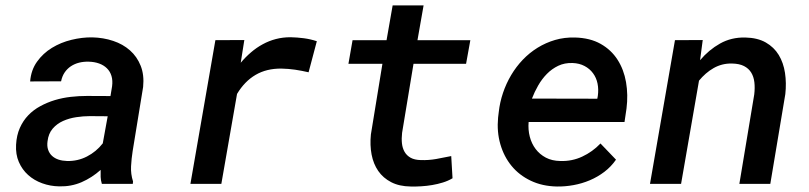

<svg xmlns="http://www.w3.org/2000/svg" viewBox="-20 -676 2975 706"><path d="M354.5 0Q350.6 -12.7 350.1 -25.4Q349.6 -38.1 350.1 -51.3Q317.9 -22.5 280 -6.1Q242.2 10.3 198.2 9.3Q165 8.8 135.3 -2Q105.5 -12.7 83.5 -32.5Q61.5 -52.2 49.3 -80.3Q37.1 -108.4 39.1 -144Q41 -178.7 53 -205.6Q64.9 -232.4 84 -252.2Q103 -272 128.2 -285.6Q153.3 -299.3 181.6 -307.9Q210 -316.4 240 -319.8Q270 -323.2 299.8 -323.2L386.2 -322.8L392.1 -358.4Q395 -379.9 389.9 -396.7Q384.8 -413.6 373 -425Q361.3 -436.5 344.2 -442.6Q327.1 -448.7 306.2 -449.2Q287.6 -449.7 271 -445.6Q254.4 -441.4 240.7 -432.4Q227.1 -423.3 217.8 -409.7Q208.5 -396 204.6 -377L90.8 -376.5Q94.2 -418.5 116.2 -449.2Q138.2 -480 170.9 -500Q203.6 -520 242.7 -529.5Q281.7 -539.1 319.3 -538.6Q360.4 -537.6 396.2 -525.6Q432.1 -513.7 458 -490.7Q483.9 -467.8 497.3 -434.1Q510.7 -400.4 506.3 -356.4L467.8 -120.6Q463.4 -92.8 461.9 -64.5Q460.4 -36.1 469.2 -8.8L468.3 0ZM226.6 -84Q265.6 -83 299.8 -100.6Q334 -118.2 357.9 -148.9L376 -248.5L310.1 -249Q286.1 -249 260.3 -245.1Q234.4 -241.2 211.9 -231.2Q189.5 -221.2 173.8 -203.1Q158.2 -185.1 154.8 -156.7Q152.3 -138.7 157 -125.2Q161.6 -111.8 171.4 -102.8Q181.2 -93.8 195.3 -89.1Q209.5 -84.5 226.6 -84Z M1048.3 -539.1Q1072.8 -538.6 1097.2 -535.4Q1121.6 -532.2 1145 -524.4L1114.7 -410.2Q1089.8 -416 1065.2 -419.7Q1040.5 -423.3 1014.6 -423.8Q960 -424.3 919.7 -400.6Q879.4 -377 851.6 -330.6L793.9 0H680.2L772 -528.3L878.4 -528.8L865.2 -445.3Q882.8 -466.3 903.1 -483.6Q923.3 -501 946.3 -513.4Q969.2 -525.9 994.6 -532.5Q1020 -539.1 1048.3 -539.1Z M1537.6 -656.2 1515.1 -528.3H1709.5L1693.8 -441.4H1500.5L1458.5 -187.5Q1456.1 -166.5 1458 -148.7Q1460 -130.9 1467.8 -117.4Q1475.6 -104 1490 -95.9Q1504.4 -87.9 1527.3 -87.4Q1555.7 -86.4 1583.5 -91.3Q1611.3 -96.2 1639.2 -102.1L1644 -20.5Q1627.4 -10.7 1608.4 -4.9Q1589.4 1 1569.3 4.4Q1549.3 7.8 1529.3 9Q1509.3 10.3 1490.2 9.8Q1448.2 9.3 1418.5 -6.1Q1388.7 -21.5 1370.8 -47.4Q1353 -73.2 1346.4 -107.7Q1339.8 -142.1 1343.8 -181.6L1386.2 -441.4H1261.2L1276.4 -528.3H1401.4L1423.8 -656.2Z M2027.8 9.8Q1974.1 8.8 1931.6 -11.5Q1889.2 -31.7 1861.1 -65.9Q1833 -100.1 1819.8 -145.8Q1806.6 -191.4 1811.5 -243.7L1814 -264.2Q1817.9 -299.8 1829.6 -334.5Q1841.3 -369.1 1859.6 -399.9Q1877.9 -430.7 1902.3 -456.3Q1926.8 -481.9 1956.8 -500.5Q1986.8 -519 2021.2 -529.1Q2055.7 -539.1 2094.2 -538.1Q2149.9 -536.6 2188.7 -514.6Q2227.5 -492.7 2250.7 -456.5Q2273.9 -420.4 2282 -373.8Q2290 -327.1 2283.7 -276.9L2276.4 -227.5H1923.8Q1921.4 -199.2 1928 -173.6Q1934.6 -147.9 1949.5 -128.2Q1964.4 -108.4 1987.1 -96.4Q2009.8 -84.5 2040 -84Q2083 -82.5 2120.8 -100.1Q2158.7 -117.7 2188 -148.4L2245.1 -88.9Q2227.1 -63 2202.4 -44.2Q2177.7 -25.4 2148.9 -13.2Q2120.1 -1 2089.1 4.6Q2058.1 10.3 2027.8 9.8ZM2085.4 -444.3Q2056.2 -445.3 2032.7 -434.1Q2009.3 -422.9 1991 -404.3Q1972.7 -385.7 1959 -361.8Q1945.3 -337.9 1936 -313.5L2176.3 -313L2178.2 -323.2Q2181.6 -347.2 2177.2 -368.7Q2172.9 -390.1 2160.6 -406.7Q2148.4 -423.3 2129.4 -433.3Q2110.4 -443.4 2085.4 -444.3Z M2564 -528.8 2554.2 -454.6Q2586.4 -492.7 2627.7 -515.9Q2668.9 -539.1 2720.2 -538.1Q2765.6 -537.1 2795.9 -519.8Q2826.2 -502.4 2843.5 -473.9Q2860.8 -445.3 2866.5 -408Q2872.1 -370.6 2867.7 -330.1L2812.5 0H2698.7L2753.4 -328.6Q2756.3 -353 2753.9 -373.5Q2751.5 -394 2742.2 -409.2Q2732.9 -424.3 2715.8 -433.1Q2698.7 -441.9 2671.9 -442.4Q2652.8 -442.9 2635.7 -438.5Q2618.7 -434.1 2603.8 -425.5Q2588.9 -417 2575.4 -405.3Q2562 -393.6 2550.3 -379.4L2484.4 0H2370.1L2461.9 -528.3Z"/></svg>

Font: Roboto Mono Medium
Style: Italic
Weight: 500
Designer: Google
Version: Version 2.000985; 2015; ttfautohint (v1.3)